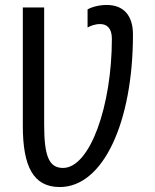

<svg xmlns="http://www.w3.org/2000/svg" viewBox="-20 -744 625 774"><path d="M221 10C397 10 516 -253 516 -605C516 -682 478 -724 410 -724C378 -724 348 -715 333 -706V-633C345 -640 363 -647 384 -647C411 -647 431 -630 431 -588C431 -318 343 -67 234 -67C177 -67 158 -115 158 -243V-714H72V-237C72 -73 114 10 221 10Z"/></svg>

Font: Noto Sans Condensed
Style: Regular
Weight: 400
Width: 3
Designer: Monotype Design Team
Foundry: Monotype Imaging Inc.
Version: Version 2.013